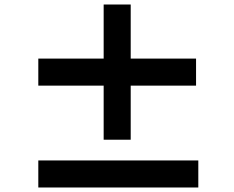

<svg xmlns="http://www.w3.org/2000/svg" viewBox="-20 -836 1040 852"><path d="M850 -576H560V-816H440V-576H150V-456H440V-216H560V-456H850ZM150 -124V-4H860V-124Z"/></svg>

Font: Noto Sans CJK KR Black
Style: Regular
Weight: 900
Designer: Ryoko NISHIZUKA (kana & ideographs); Paul D. Hunt (Latin, Greek & Cyrillic); Wenlong ZHANG (bopomofo); Sandoll Communica
Foundry: Adobe Systems Incorporated
Version: Version 1.004;PS 1.004;hotconv 1.0.82;makeotf.lib2.5.63406